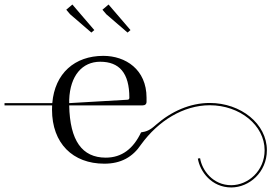

<svg xmlns="http://www.w3.org/2000/svg" viewBox="-195 -716 1200 849"><path d="M125 -696 98 -673 115 -653 209 -572 222 -583ZM285 -696 258 -673 275 -653 369 -572 382 -583ZM111 -260V-275C115 -382 169 -443 248 -443C332 -443 377 -394 377 -284C377 -278 374 -275.3 369 -275ZM111 -250H435C446 -250 453 -255 453 -266V-284C453 -409 360 -469 262 -469C135.1 -469 47.3 -391.5 36.2 -260H-175V-250H35.5C35.2 -243.8 35 -237.4 35 -231C35 -82 127 7.8 266.3 7.8C339.7 7.8 391.7 -21.3 429.1 -77.4C504.5 -181.2 615.5 -250.6 732.7 -250.6C865.3 -250.6 975.1 -162.1 975.1 -51.7C975.1 39.9 901.7 102.9 827.5 102.9C745.8 102.9 698.1 36.4 689.8 -16.4L679.9 -14.9C688.8 41.8 740.2 112.9 827.6 112.9C907.1 112.9 985.1 45.6 985.1 -51.8C985.1 -168.1 870.4 -260.7 732.5 -260.7C645.7 -260.7 562.7 -223.8 494.3 -163.9C467.7 -139.7 453 -134.3 428.8 -130.7C394.6 -58.8 344.3 -18.9 272.5 -18.9C168 -19 114 -94 111 -250Z"/></svg>

Font: FoglihtenNo04
Style: Regular
Weight: 500
Designer: gluk (gluksza@wp.pl)
Foundry: gluk (gluksza@wp.pl)
Version: Version 0.70